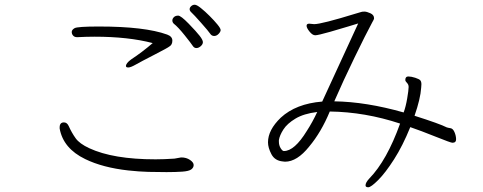

<svg xmlns="http://www.w3.org/2000/svg" viewBox="-20 -751 2040 811"><path d="M865.5 -683.5Q885 -664 898.5 -647.5Q912 -631 912 -624Q912 -617 903.5 -608Q895 -599 884.5 -599Q874 -599 867.5 -609Q861 -619 829.5 -654.5Q798 -690 789.5 -697.5Q781 -705 781 -712Q781 -719 787.5 -725Q794 -731 802.5 -731Q811 -731 828.5 -717Q846 -703 865.5 -683.5ZM714 -651Q708 -657 708 -664.5Q708 -672 714.5 -678.5Q721 -685 732.5 -685Q744 -685 777 -651Q810 -617 823.5 -599.5Q837 -582 837 -573Q837 -564 828 -556Q819 -548 809.5 -548Q800 -548 794 -557.5Q788 -567 760 -602Q732 -637 714 -651ZM380 -596Q345 -596 307 -594H305Q295 -594 289 -600.5Q283 -607 283 -616Q283 -625 295 -632Q307 -639 398 -639Q592 -639 686 -605Q708 -597 708 -579.5Q708 -562 696 -555Q689 -549 631.5 -519.5Q574 -490 553 -478Q532 -466 522 -466Q512 -466 512 -472Q512 -484 534 -500Q581 -531 625 -569Q522 -596 380 -596ZM717 -81 745 -86H746Q767 -86 782.5 -75.5Q798 -65 798 -54Q798 -43 788 -35.5Q778 -28 750 -26Q722 -24 683.5 -24Q645 -24 606.5 -25Q568 -26 522 -31Q414 -43 340 -79Q247 -124 232 -208V-213Q232 -234 250 -234Q263 -234 270 -219Q283 -190 299.5 -167Q316 -144 357 -125Q458 -78 637 -78Q672 -78 717 -81Z M1692 -413Q1692 -428 1704.5 -428Q1717 -428 1734 -422.5Q1751 -417 1755.5 -411.5Q1760 -406 1760 -395L1759 -380Q1756 -334 1731 -262Q1838 -228 1867 -213Q1873 -211 1883 -209.5Q1893 -208 1899.5 -193.5Q1906 -179 1906.5 -163.5Q1907 -148 1891 -148Q1884 -148 1820.5 -173.5Q1757 -199 1713 -214Q1681 -135 1644.5 -78Q1608 -21 1577.5 9.5Q1547 40 1535.5 40Q1524 40 1524 32Q1524 20 1540 3Q1614 -73 1670 -229Q1522 -278 1373 -280Q1337 -193 1286 -132Q1235 -68 1184 -68L1175 -69Q1141 -72 1126.5 -99.5Q1112 -127 1112 -150Q1112 -202 1166 -254Q1230 -313 1341 -322L1493 -652Q1479 -648 1452 -639.5Q1425 -631 1374 -616.5Q1323 -602 1311.5 -602Q1300 -602 1287.5 -617.5Q1275 -633 1275 -642Q1275 -651 1286 -651L1307 -649Q1338 -649 1484 -694Q1502 -699 1506 -700.5Q1510 -702 1519.5 -702Q1529 -702 1544.5 -695Q1560 -688 1560 -674Q1560 -669 1552 -656Q1526 -608 1477.5 -508Q1429 -408 1392 -323Q1527 -321 1685 -276Q1694 -300 1700 -335.5Q1706 -371 1706 -383V-384Q1706 -394 1699 -401Q1692 -408 1692 -413ZM1158 -153Q1158 -137 1165.5 -125Q1173 -113 1179 -113Q1224 -113 1276 -198Q1300 -235 1320 -278Q1263 -271 1228 -250Q1193 -229 1177 -204Q1161 -179 1158 -159Z"/></svg>

Font: LXGW WenKai Light
Style: Regular
Weight: 300
Designer: LXGW / Fontworks Inc.
Foundry: LXGW / Fontworks Inc.
Version: Version 1.501; October 10, 2024